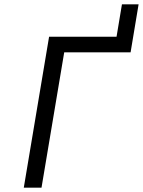

<svg xmlns="http://www.w3.org/2000/svg" viewBox="-20 -868 661 888"><path d="M207 -698H519L544 -848H621L584 -626H277L172 0H90Z"/></svg>

Font: iA Writer Mono V
Style: Regular
Weight: 400
Italic angle: -9.5°
Designer: Mike Abbink, Paul van der Laan, Pieter van Rosmalen
Foundry: Bold Monday
Version: Version 2.000